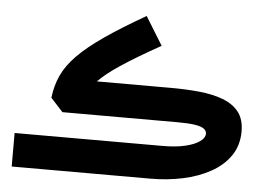

<svg xmlns="http://www.w3.org/2000/svg" viewBox="-51 -790 1185 858"><g transform="rotate(5 541.5 -361.5)"><path d="M573.2 -722.7Q463.4 -659.7 390.4 -609.1Q317.4 -558.6 273.4 -513.7Q229.5 -468.8 208.3 -422.6Q187 -376.5 180.7 -321.8L235.4 -261.7H752.9Q800.8 -261.7 829.3 -257.3Q857.9 -252.9 870.4 -243.9Q882.8 -234.9 882.8 -221.7Q882.8 -203.1 860.4 -186.8Q837.9 -170.4 795.7 -160.4Q753.4 -150.4 694.3 -150.4H30.8V0H653.3Q728 0 797.4 -14.6Q866.7 -29.3 921.6 -59.6Q976.6 -89.8 1008.5 -136.2Q1040.5 -182.6 1040.5 -245.6Q1040.5 -300.3 1014.4 -333.3Q988.3 -366.2 942.1 -383.3Q896 -400.4 836.2 -406.2Q776.4 -412.1 709 -412.1H377Q410.2 -446.8 474.4 -489.7Q538.6 -532.7 651.4 -595.7Z"/></g></svg>

Font: Estedad-FD-VF Thin
Style: Regular
Weight: 100
Designer: Amin Abedi
Version: Version 5.0